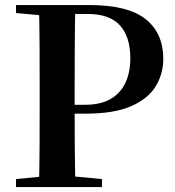

<svg xmlns="http://www.w3.org/2000/svg" viewBox="-20 -761 713 781"><path d="M45.1 0V-32.6L198.2 -47.3H238.9L394.7 -32.6V0ZM138.6 0Q140.6 -85.2 141 -171.8Q141.4 -258.5 141.4 -346.1V-393.6Q141.4 -481.3 141 -567.7Q140.6 -654.1 138.6 -740.5H286.3Q284.6 -655.6 284.1 -568.4Q283.6 -481.3 283.6 -393.6V-323.6Q283.6 -252.8 284.1 -169.7Q284.6 -86.6 286.3 0ZM212.6 -298.7V-334.8H325.7Q389.9 -334.8 430.4 -358.7Q470.9 -382.6 490.5 -424.9Q510.1 -467.3 510.1 -522.8Q510.1 -612.4 467.4 -658.3Q424.8 -704.1 338.9 -704.1H212.6V-740.5H341.3Q501.4 -740.5 572.8 -682.9Q644.2 -625.3 644.2 -522Q644.2 -460.3 613 -409.5Q581.7 -358.6 512.5 -328.7Q443.3 -298.7 329.1 -298.7ZM45.1 -707.9V-740.5H212.6V-694.2H198.2Z"/></svg>

Font: Noto Serif JP
Style: Regular
Weight: 200
Designer: Ryoko NISHIZUKA 西塚涼子 (kana & ideographs); Frank Grießhammer (Latin, Greek & Cyrillic); Wenlong ZHANG 张文龙 (bopomofo); San
Foundry: Adobe
Version: Version 2.001;hotconv 1.1.0;makeotfexe 2.6.0